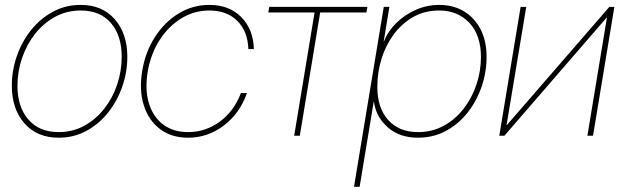

<svg xmlns="http://www.w3.org/2000/svg" viewBox="-20 -543 2500 768"><path d="M214.8 7.8Q127.9 7.8 77.6 -49.8Q27.3 -107.4 27.3 -200.2Q27.3 -261.2 47.4 -318.8Q67.4 -376.5 104.2 -422.6Q141.1 -468.8 191.7 -496.1Q242.2 -523.4 302.7 -523.4Q389.2 -523.4 439.2 -465.8Q489.3 -408.2 489.3 -315.9Q489.3 -254.9 469.2 -197Q449.2 -139.2 412.6 -93Q376 -46.9 325.7 -19.5Q275.4 7.8 214.8 7.8ZM214.8 -14.6Q270.5 -14.6 316.7 -39.8Q362.8 -64.9 396.5 -107.7Q430.2 -150.4 448.5 -204.3Q466.8 -258.3 466.8 -315.9Q466.8 -400.9 423.8 -450.9Q380.9 -501 302.7 -501Q247.1 -501 200.7 -475.8Q154.3 -450.7 120.6 -408Q86.9 -365.2 68.4 -311.3Q49.8 -257.3 49.8 -200.2Q49.8 -115.2 93.5 -64.9Q137.2 -14.6 214.8 -14.6Z M732.4 7.8Q665.5 7.8 619.9 -26.9Q574.2 -61.5 555.2 -121.8Q536.1 -182.1 548.8 -259.3Q561.5 -335.9 600.1 -395.5Q638.7 -455.1 694.8 -489.3Q751 -523.4 817.4 -523.4Q897 -523.4 945.1 -474.6Q993.2 -425.8 995.6 -346.7H973.6Q970.7 -418.5 929 -459.7Q887.2 -501 817.4 -501Q756.8 -501 705.3 -469.5Q653.8 -438 618.4 -382.8Q583 -327.6 570.8 -255.9Q559.1 -185.1 575.4 -130.6Q591.8 -76.2 632.1 -45.4Q672.4 -14.6 732.4 -14.6Q802.2 -14.6 859.1 -56.4Q916 -98.1 943.8 -170.9H967.8Q939.5 -89.8 875.5 -41Q811.5 7.8 732.4 7.8Z M1156.7 0 1238.3 -493.2H1053.2L1057.1 -515.6H1449.7L1445.8 -493.2H1260.7L1179.2 0Z M1396 204.1 1515.1 -515.6H1537.6L1514.6 -376H1515.1Q1531.7 -418 1565.4 -451.2Q1599.1 -484.4 1643.8 -503.9Q1688.5 -523.4 1736.8 -523.4Q1793 -523.4 1835.7 -497.8Q1878.4 -472.2 1902.3 -425.5Q1926.3 -378.9 1926.3 -315.4Q1926.3 -254.4 1906.5 -196.5Q1886.7 -138.7 1850.3 -92.5Q1814 -46.4 1763.7 -19.3Q1713.4 7.8 1651.9 7.8Q1577.6 7.8 1530.5 -34.2Q1483.4 -76.2 1475.6 -137.2H1475.1L1418.5 204.1ZM1652.3 -14.6Q1708.5 -14.6 1754.6 -39.8Q1800.8 -64.9 1834.2 -107.9Q1867.7 -150.9 1885.7 -204.6Q1903.8 -258.3 1903.8 -314.9Q1903.8 -402.3 1857.4 -451.7Q1811 -501 1736.3 -501Q1678.7 -501 1633.1 -475.1Q1587.4 -449.2 1555.2 -405.8Q1522.9 -362.3 1506.1 -307.9Q1489.3 -253.4 1489.3 -196.3Q1489.3 -111.3 1532.7 -63Q1576.2 -14.6 1652.3 -14.6Z M2352.1 0H2329.6L2407.7 -472.7H2406.7L1997.6 0H1977.1L2062.5 -515.6H2085L2006.3 -42.5H2007.3L2417.5 -515.6H2437.5Z"/></svg>

Font: Inter Display Thin
Style: Italic
Weight: 100
Italic angle: -9.39999°
Designer: Rasmus Andersson
Foundry: rsms
Version: Version 4.000;git-a52131595